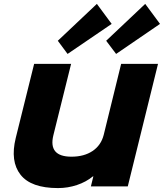

<svg xmlns="http://www.w3.org/2000/svg" viewBox="-20 -959 844 989"><path d="M793.9 -629.9 638.2 1H448.2L460.9 -50.8H459Q423.3 -21.5 376.2 -5.9Q329.1 9.8 278.8 9.8Q139.6 9.8 85.7 -59.1Q31.7 -127.9 61 -248L155.8 -629.9H346.2L254.9 -262.2Q228 -151.9 348.1 -151.9Q413.1 -151.9 456.8 -181.2Q500.5 -210.4 514.2 -264.2L604 -629.9ZM479 -939 555.2 -835.9 328.1 -681.2 277.8 -749ZM728 -939 804.2 -835.9 578.1 -681.2 526.9 -749Z"/></svg>

Font: Sinkin Sans 800 Black Italic
Style: Regular
Weight: 900
Italic angle: -112°
Designer: Keith Bates
Foundry: K-Type
Version: Sinkin Sans (version 1.0)  by Keith Bates   •   © 2014   www